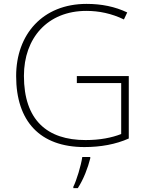

<svg xmlns="http://www.w3.org/2000/svg" viewBox="-20 -746 762 987"><path d="M375 -355V-319H603V-57C554 -38 494 -26 420 -26C222 -26 103 -129 103 -356C103 -550 224 -690 424 -690C488 -690 553 -677 617 -646L634 -682C571 -712 502 -726 425 -726C199 -726 63 -569 63 -355C63 -123 185 10 414 10C497 10 575 -4 642 -34V-355ZM444 68V61H403C397 104 373 183 357 214V221H380C410 175 432 116 444 68Z"/></svg>

Font: Noto Sans Myanmar ExtraLight
Style: Regular
Weight: 200
Designer: Monotype Design Team
Foundry: Monotype Imaging Inc.
Version: Version 2.107